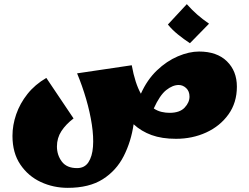

<svg xmlns="http://www.w3.org/2000/svg" viewBox="-20 -658 1200 924"><path d="M306 246Q237 246 176.5 218Q116 190 78 134Q40 78 40 -4Q40 -56 58 -108Q76 -160 112 -205.5Q148 -251 203 -283L334 -88Q297 -60 275.5 -27Q254 6 254 47Q254 88 277.5 119.5Q301 151 351 151Q387 151 405.5 123Q424 95 427.5 48Q431 1 422 -58.5Q413 -118 394.5 -181.5Q376 -245 351 -305L614 -344Q622 -300 633 -266Q644 -232 658 -207Q688 -274 735 -319Q782 -364 836 -387Q890 -410 938 -410Q1024 -410 1072 -363Q1120 -316 1120 -241Q1120 -164 1079.5 -107.5Q1039 -51 972.5 -20.5Q906 10 827 10Q759 10 709.5 -8Q660 -26 623 -60Q611 23 575.5 93Q540 163 474.5 204.5Q409 246 306 246ZM840 -249Q811 -249 780 -224.5Q749 -200 720 -136Q738 -124 757.5 -119.5Q777 -115 796 -115Q845 -115 868.5 -140Q892 -165 892 -193Q892 -219 876 -234Q860 -249 840 -249ZM894 -450Q865 -469 836.5 -492Q808 -515 788 -540L879 -638Q904 -610 929 -588Q954 -566 986 -544Z"/></svg>

Font: Marhey ExtraBold
Style: Regular
Weight: 800
Designer: Nur Syamsi & Bustanul Arifin
Foundry: Namelatype
Version: Version 1.000; ttfautohint (v1.8.4.7-5d5b)